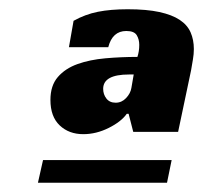

<svg xmlns="http://www.w3.org/2000/svg" viewBox="-20 -671 439 415"><path d="M73 -325H351L341 -276H62ZM139 -626Q164 -640 191.5 -645.5Q219 -651 256 -651Q297 -651 324.5 -645Q352 -639 368.5 -628Q385 -617 392 -601Q399 -585 399 -565Q399 -554 397 -542.5Q395 -531 393 -519L365 -386H268L258 -425H254Q242 -408 215 -394.5Q188 -381 160 -381Q129 -381 109 -400Q89 -419 89 -455Q89 -486 105 -504.5Q121 -523 147.5 -532.5Q174 -542 208 -545Q242 -548 277 -548Q279 -554 280 -560.5Q281 -567 281 -574Q281 -586 275.5 -595Q270 -604 253 -604Q223 -604 214 -569H129ZM269 -510H259Q203 -510 203 -479Q203 -467 210 -458Q217 -449 230 -449Q243 -449 252.5 -459Q262 -469 264 -481Z"/></svg>

Font: Racing Sans One
Style: Regular
Weight: 400
Designer: Pablo Impallari, Rodrigo Fuenzalida
Foundry: Pablo Impallari, Rodrigo Fuenzalida
Version: Version 1.001; ttfautohint (v0.8) -G 200 -r 50